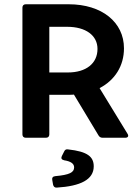

<svg xmlns="http://www.w3.org/2000/svg" viewBox="-20 -645 651 899"><path d="M446.3 -232.4C517.6 -269.5 560.5 -335.9 560.5 -418.9C560.5 -541 457 -625 301.8 -625H100.6C90.8 -625 85 -619.1 85 -609.4V-15.6C85 -5.9 90.8 0 100.6 0H195.3C205.1 0 210.9 -5.9 210.9 -15.6V-201.2H304.7C312.5 -201.2 319.3 -201.2 326.2 -202.1L441.4 -10.7C445.3 -3.9 452.1 0 460 0H566.4C579.1 0 584 -7.8 577.1 -18.6ZM210.9 -519.5H294.9C380.9 -519.5 436.5 -479.5 436.5 -416C436.5 -347.7 382.8 -305.7 297.9 -305.7H210.9ZM280.3 64.5 269.5 85.9C264.6 96.7 268.6 102.5 280.3 105.5C311.5 110.4 327.1 121.1 327.1 138.7C327.1 162.1 305.7 173.8 239.3 179.7C227.5 180.7 222.7 187.5 224.6 197.3L228.5 219.7C230.5 228.5 236.3 234.4 246.1 233.4C356.4 226.6 418.9 196.3 418.9 133.8C418.9 88.9 389.6 64.5 299.8 54.7C290 52.7 284.2 55.7 280.3 64.5Z"/></svg>

Font: Ed Sans Neue SemiBold
Style: Regular
Weight: 600
Designer: Stephen Hutchings
Version: Version 1.004;PS 001.004;hotconv 1.0.88;makeotf.lib2.5.64775